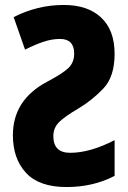

<svg xmlns="http://www.w3.org/2000/svg" viewBox="-20 -744 517 774"><path d="M237 -724Q131 -724 35 -675L81 -544Q123 -565 156.5 -576Q190 -587 222 -587Q279 -587 279 -528Q279 -493 257 -471Q235 -449 171 -415Q32 -342 32 -199Q32 -104 85 -47Q138 10 248 10Q356 10 442 -35V-179Q343 -128 263 -128Q195 -128 195 -195Q195 -229 218.5 -252Q242 -275 295 -306Q352 -340 397 -387.5Q442 -435 442 -527Q442 -622 388 -673Q334 -724 237 -724Z"/></svg>

Font: Noto Sans Display SemiCondensed Extra
Style: Regular
Weight: 800
Width: 4
Designer: Monotype Design Team
Foundry: Monotype Imaging Inc.
Version: Version 1.900